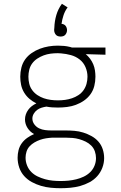

<svg xmlns="http://www.w3.org/2000/svg" viewBox="-20 -771 640 1014"><path d="M300 223Q300 223 300 223Q300 223 300 223Q274 223 248 220.5Q222 218 196.5 210.5Q171 203 148 190.5Q125 178 107.5 158.5Q90 139 81.5 113.5Q73 88 73 62Q73 42 78 22Q83 2 95 -14.5Q107 -31 124 -43Q141 -55 160 -63Q149 -69 140.5 -77Q132 -85 125.5 -95Q119 -105 115.5 -116.5Q112 -128 112 -140Q112 -154 116.5 -167Q121 -180 129 -191Q137 -202 148 -210.5Q159 -219 172 -225Q152 -235 135.5 -249Q119 -263 107.5 -282Q96 -301 91.5 -322.5Q87 -344 87 -366Q87 -390 93 -414Q99 -438 113 -457.5Q127 -477 147.5 -491Q168 -505 190.5 -513.5Q213 -522 237 -526Q261 -530 286 -530Q302 -530 318 -528.5Q334 -527 350 -523L360 -520H537V-482L433 -485Q446 -474 456 -460.5Q466 -447 472.5 -431.5Q479 -416 481.5 -399Q484 -382 484 -366Q484 -341 478 -317Q472 -293 458 -273.5Q444 -254 424 -240Q404 -226 381 -217.5Q358 -209 334 -206Q310 -203 286 -203Q270 -203 255 -204Q240 -205 225 -208Q212 -206 199 -202Q186 -198 175.5 -190Q165 -182 158 -170Q151 -158 151 -145Q151 -128 161.5 -114Q172 -100 187 -93Q202 -86 218.5 -84Q235 -82 251 -82Q251 -82 251 -82Q251 -82 251 -82Q254 -82 256.5 -82Q259 -82 261 -82Q264 -82 267 -82Q270 -82 273 -82H327Q350 -82 373.5 -80Q397 -78 419.5 -71Q442 -64 463 -52.5Q484 -41 499.5 -23.5Q515 -6 522.5 17Q530 40 530 64Q530 90 520.5 115Q511 140 493.5 159.5Q476 179 452.5 191.5Q429 204 404 211Q379 218 352.5 220.5Q326 223 300 223ZM286 -241Q305 -241 323.5 -243.5Q342 -246 360 -252Q378 -258 394 -268.5Q410 -279 421 -294.5Q432 -310 437 -328.5Q442 -347 442 -366Q442 -392 431.5 -416.5Q421 -441 400.5 -457Q380 -473 354.5 -480Q329 -487 303 -489L286 -490Q285 -490 284.5 -490Q284 -490 284 -490Q265 -490 246.5 -487.5Q228 -485 210.5 -478.5Q193 -472 177 -461.5Q161 -451 150 -436Q139 -421 134.5 -402.5Q130 -384 130 -366Q130 -347 134.5 -328.5Q139 -310 150.5 -294.5Q162 -279 178 -268.5Q194 -258 211.5 -252Q229 -246 248 -243.5Q267 -241 286 -241ZM300 185Q321 185 341.5 183Q362 181 382.5 176Q403 171 422 162Q441 153 456 138.5Q471 124 479 104.5Q487 85 487 64Q487 46 481 28.5Q475 11 462 -2Q449 -15 432.5 -23Q416 -31 398.5 -36Q381 -41 363 -42.5Q345 -44 327 -44H273Q273 -44 273 -44Q273 -44 273 -44Q268 -44 264 -44Q260 -44 256 -44Q239 -43 223 -40.5Q207 -38 191.5 -32.5Q176 -27 161.5 -18.5Q147 -10 136 2Q125 14 120 30Q115 46 115 62Q115 83 123 103Q131 123 145.5 137.5Q160 152 179 161Q198 170 218 175.5Q238 181 258.5 183Q279 185 300 185Q300 185 300 185Q300 185 300 185ZM300 -578Q293 -578 286.5 -580Q280 -582 275.5 -587Q271 -592 268.5 -598.5Q266 -605 266 -612V-614L267 -625Q268 -659 277.5 -691.5Q287 -724 307 -751L337 -732Q323 -713 315.5 -690.5Q308 -668 305 -645Q311 -645 317 -642Q323 -639 326.5 -634.5Q330 -630 332 -624Q334 -618 334 -612Q334 -605 331.5 -598.5Q329 -592 324.5 -587Q320 -582 313.5 -580Q307 -578 300 -578Z"/></svg>

Font: Zed Sans Extralight Extended
Style: Regular
Weight: 200
Width: 7
Designer: Belleve Invis
Foundry: Belleve Invis
Version: Version 1.0.0; ttfautohint (v1.8.4)